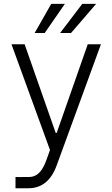

<svg xmlns="http://www.w3.org/2000/svg" viewBox="-20 -776 585 1000"><path d="M127.5 204.5H60.7V146Q70.3 146.3 85.8 146.1Q101.2 146 114.3 146Q119.3 146 123.8 146Q128.2 146 131 146Q160.2 146 182 125.9Q203.8 105.8 220.5 60.7L240.4 5.3L39.8 -545.5H108.3L270.2 -83.5H275.2L437.1 -545.5H505.7L274.9 86.3Q231.5 204.5 127.5 204.5ZM293 -604 408.4 -755.7H480.5L349.8 -604ZM160.5 -604 246.8 -755.7H317.8L212.7 -604Z"/></svg>

Font: Inter Zeller Light
Style: Regular
Weight: 300
Designer: Rasmus Andersson; Joe Bland
Foundry: zeller
Version: Version 3.015;git-dec3a8cb1